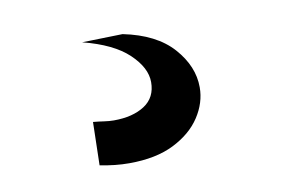

<svg xmlns="http://www.w3.org/2000/svg" viewBox="-41 -67 541 368"><g transform="rotate(-10 229.5 117.0)"><path d="M185 240Q171 240 157 238.5Q143 237 128 234L130 150Q141 151 151 152.5Q161 154 170 154Q207 154 230 139Q253 124 253 94Q253 66 224 38.5Q195 11 136 -4L215 -6Q279 7 311 43Q343 79 343 120Q343 150 325 177.5Q307 205 272 222.5Q237 240 185 240Z"/></g></svg>

Font: Yaldevi ExtraLight SemiBold
Style: Regular
Weight: 600
Version: Version 1.100